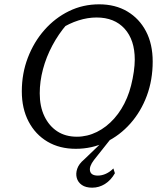

<svg xmlns="http://www.w3.org/2000/svg" viewBox="-20 -680 767 889"><path d="M331 9Q256 9 200 -24Q144 -57 112.5 -117Q81 -177 81 -257Q81 -340 109 -413Q137 -486 186 -541.5Q235 -597 299.5 -628.5Q364 -660 439 -660Q514 -660 569.5 -627Q625 -594 656 -535Q687 -476 687 -395Q687 -310 660 -237Q633 -164 584 -108.5Q535 -53 470.5 -22Q406 9 331 9ZM336 -47Q384 -47 428.5 -69Q473 -91 509 -131.5Q545 -172 568 -227Q579 -253 587 -284.5Q595 -316 599.5 -347.5Q604 -379 604 -404Q604 -495 557 -547Q510 -599 427 -599Q386 -599 343.5 -585.5Q301 -572 260 -546L290 -568Q251 -523 222.5 -469.5Q194 -416 179 -359.5Q164 -303 164 -248Q164 -187 185.5 -142Q207 -97 245 -72Q283 -47 336 -47ZM407 189Q377 189 359 176.5Q341 164 335.5 144Q330 124 337.5 101.5Q345 79 369 59L468 -36H492L415 61Q392 91 397 112Q402 133 433 133Q452 133 470.5 124.5Q489 116 505 100L512 122Q494 154 466.5 171.5Q439 189 407 189Z"/></svg>

Font: Piazzolla 24pt
Style: Italic
Weight: 400
Italic angle: -11.3°
Designer: Juan Pablo del Peral
Foundry: Huerta Tipografica
Version: Version 2.005